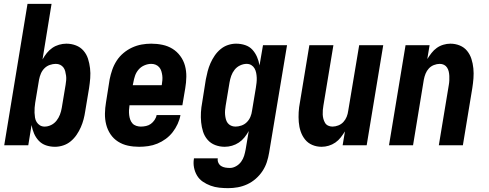

<svg xmlns="http://www.w3.org/2000/svg" viewBox="-20 -755 2540 998"><path d="M266 8Q241 8 219 0.5Q197 -7 181.5 -23.5Q166 -40 157 -61Q148 -82 144 -105L127 0H2L123 -735H248L201 -446Q211 -464 223.5 -479.5Q236 -495 252 -506Q268 -517 287 -522.5Q306 -528 325 -528Q351 -528 374.5 -519Q398 -510 414 -491.5Q430 -473 437.5 -449.5Q445 -426 448 -400.5Q451 -375 449 -349Q447 -323 443 -297L423 -177Q420 -156 414.5 -135Q409 -114 400 -93.5Q391 -73 378 -54Q365 -35 347.5 -20.5Q330 -6 308.5 1Q287 8 266 8ZM212 -97Q229 -97 245.5 -105Q262 -113 273.5 -127.5Q285 -142 291.5 -159Q298 -176 301 -194L321 -314Q323 -326 324 -338Q325 -350 323.5 -361.5Q322 -373 319 -384.5Q316 -396 309.5 -404.5Q303 -413 293 -418Q283 -423 270 -423Q255 -423 239 -417.5Q223 -412 211 -400Q199 -388 192.5 -372.5Q186 -357 183 -341L163 -221Q161 -208 160 -195Q159 -182 159.5 -169Q160 -156 162 -143.5Q164 -131 170.5 -120.5Q177 -110 187.5 -103.5Q198 -97 212 -97Z M703 8Q673 8 645 2Q617 -4 593.5 -19Q570 -34 554.5 -57Q539 -80 532 -107.5Q525 -135 525.5 -164.5Q526 -194 531 -223L550 -343Q555 -368 563.5 -392.5Q572 -417 586.5 -439.5Q601 -462 622 -479.5Q643 -497 667 -508Q691 -519 716 -523.5Q741 -528 766 -528Q796 -528 824.5 -522Q853 -516 876.5 -501.5Q900 -487 917 -464Q934 -441 941.5 -413.5Q949 -386 948.5 -356Q948 -326 943 -297L928 -208H653V-206Q651 -194 650.5 -181.5Q650 -169 651.5 -156.5Q653 -144 657 -133Q661 -122 668.5 -113.5Q676 -105 688 -101Q700 -97 712 -97Q725 -97 739 -100Q753 -103 764 -111Q775 -119 783.5 -131.5Q792 -144 794 -157H918Q914 -134 903.5 -111Q893 -88 877.5 -68Q862 -48 841.5 -33Q821 -18 798 -8.5Q775 1 750.5 4.5Q726 8 703 8ZM670 -312H820L821 -314Q823 -326 824 -338.5Q825 -351 823.5 -362.5Q822 -374 818.5 -385.5Q815 -397 807.5 -405.5Q800 -414 789.5 -418.5Q779 -423 766 -423Q749 -423 731 -415.5Q713 -408 700.5 -393.5Q688 -379 682 -361.5Q676 -344 673 -326Z M1166 223Q1143 223 1119.5 220.5Q1096 218 1074.5 210Q1053 202 1034.5 189.5Q1016 177 1004.5 158Q993 139 988.5 116Q984 93 988 70V68H1112Q1110 80 1115 91Q1120 102 1129.5 108Q1139 114 1151 116Q1163 118 1175 118Q1191 118 1207 109Q1223 100 1233.5 85.5Q1244 71 1249 54.5Q1254 38 1257 21L1273 -74Q1263 -56 1250.5 -40.5Q1238 -25 1221.5 -14Q1205 -3 1186 2.5Q1167 8 1148 8Q1122 8 1098.5 -1Q1075 -10 1059 -28.5Q1043 -47 1035.5 -70.5Q1028 -94 1025.5 -119.5Q1023 -145 1024.5 -171Q1026 -197 1031 -223L1050 -343Q1054 -364 1059.5 -385Q1065 -406 1074 -426.5Q1083 -447 1096 -466Q1109 -485 1126.5 -499.5Q1144 -514 1165 -521Q1186 -528 1207 -528Q1232 -528 1254.5 -520.5Q1277 -513 1292 -496.5Q1307 -480 1316 -459Q1325 -438 1329 -415L1347 -520H1472L1379 38Q1375 63 1367 87.5Q1359 112 1344.5 134Q1330 156 1309.5 174Q1289 192 1265 203Q1241 214 1216 218.5Q1191 223 1166 223ZM1204 -97Q1219 -97 1235 -102.5Q1251 -108 1263 -120Q1275 -132 1281.5 -147.5Q1288 -163 1290 -179L1310 -299Q1312 -312 1313.5 -325Q1315 -338 1314.5 -351Q1314 -364 1311.5 -376.5Q1309 -389 1303 -399.5Q1297 -410 1286.5 -416.5Q1276 -423 1262 -423Q1245 -423 1228 -415Q1211 -407 1199.5 -392.5Q1188 -378 1182 -361Q1176 -344 1173 -326L1153 -206Q1151 -194 1150 -182Q1149 -170 1150 -158.5Q1151 -147 1154 -135.5Q1157 -124 1163.5 -115.5Q1170 -107 1180.5 -102Q1191 -97 1204 -97Z M1652 8Q1626 8 1603.5 -1.5Q1581 -11 1566 -29.5Q1551 -48 1543 -71.5Q1535 -95 1533 -120.5Q1531 -146 1532.5 -172Q1534 -198 1539 -223L1588 -520H1713L1661 -206Q1659 -195 1658 -183Q1657 -171 1657.5 -159.5Q1658 -148 1661 -137Q1664 -126 1669.5 -116.5Q1675 -107 1685.5 -102Q1696 -97 1708 -97Q1723 -97 1738.5 -103Q1754 -109 1765 -121Q1776 -133 1782 -148Q1788 -163 1790 -179L1847 -520H1972L1886 0H1761L1773 -72Q1763 -56 1751 -40.5Q1739 -25 1723 -14Q1707 -3 1688.5 2.5Q1670 8 1652 8Z M2002 0 2088 -520H2213L2201 -448Q2211 -464 2223 -479.5Q2235 -495 2250.5 -506Q2266 -517 2284.5 -522.5Q2303 -528 2321 -528Q2347 -528 2370 -518.5Q2393 -509 2408 -490.5Q2423 -472 2430.5 -448.5Q2438 -425 2440.5 -399.5Q2443 -374 2441 -348Q2439 -322 2435 -297L2386 0H2261L2313 -314Q2315 -325 2315.5 -337Q2316 -349 2315.5 -360.5Q2315 -372 2312.5 -383Q2310 -394 2304 -403.5Q2298 -413 2288 -418Q2278 -423 2266 -423Q2251 -423 2235.5 -417Q2220 -411 2209 -399Q2198 -387 2192 -372Q2186 -357 2183 -341L2127 0Z"/></svg>

Font: Iosevka Extrabold Oblique
Style: Regular
Weight: 800
Italic angle: -9°
Monospace: yes
Designer: Belleve Invis
Foundry: Belleve Invis
Version: Version 32.5.0; ttfautohint (v1.8.4)